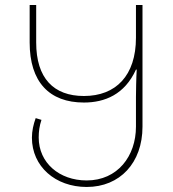

<svg xmlns="http://www.w3.org/2000/svg" viewBox="-20 -734 690 764"><path d="M325 10C457 10 547 -86 547 -230V-714H521V-584C521 -433 441 -352 314 -352C193 -352 124 -423 124 -565V-714H98V-565C98 -408 176 -326 314 -326C397 -326 476 -358 521 -457H524C522 -427 521 -362 521 -348V-230C521 -113 448 -16 325 -16C216 -16 134 -86 134 -187C134 -211 137 -233 145 -257L122 -264C113 -239 107 -213 107 -186C107 -72 200 10 325 10Z"/></svg>

Font: Noto Sans Georgian Thin
Style: Regular
Weight: 100
Designer: Monotype Design Team, Akaki Razmadze
Foundry: Google LLC
Version: Version 2.005